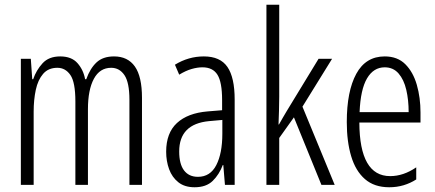

<svg xmlns="http://www.w3.org/2000/svg" viewBox="-20 -780 1837 810"><path d="M461 -542Q519 -542 549 -499.5Q579 -457 579 -367V0H526V-359Q526 -432 505 -463Q484 -494 449 -494Q401 -494 376 -447.5Q351 -401 351 -319V0H298V-352Q298 -433 277 -463.5Q256 -494 222 -494Q184 -494 162 -468.5Q140 -443 131 -401Q122 -359 122 -309V0H68V-532H110L116 -446H120Q133 -484 159.5 -513Q186 -542 234 -542Q282 -542 307 -513.5Q332 -485 339 -446H344Q360 -491 387 -516.5Q414 -542 461 -542Z M840 -542Q909 -542 939.5 -497.5Q970 -453 970 -360V0H929L922 -84H920Q905 -44 877.5 -17Q850 10 801 10Q759 10 732.5 -11Q706 -32 693.5 -66Q681 -100 681 -140Q681 -219 726.5 -261Q772 -303 856 -310L917 -315V-358Q917 -433 897.5 -464.5Q878 -496 834 -496Q813 -496 788.5 -489Q764 -482 736 -465L718 -507Q775 -542 840 -542ZM862 -269Q736 -257 736 -141Q736 -88 756.5 -61Q777 -34 815 -34Q867 -34 892.5 -83.5Q918 -133 918 -216V-274Z M1158 -372Q1158 -341 1157 -313Q1156 -285 1155 -255H1157Q1166 -271 1173.5 -284Q1181 -297 1190 -312L1324 -532H1381L1256 -330L1392 0H1336L1220 -285L1158 -198V0H1104V-760H1158Z M1603 -542Q1657 -542 1690 -509Q1723 -476 1738.5 -422Q1754 -368 1754 -305V-263H1496Q1497 -37 1626 -37Q1682 -37 1736 -74V-23Q1711 -7 1682.5 1.5Q1654 10 1622 10Q1559 10 1519.5 -24.5Q1480 -59 1461.5 -121Q1443 -183 1443 -265Q1443 -395 1483 -468.5Q1523 -542 1603 -542ZM1603 -496Q1556 -496 1528.5 -449.5Q1501 -403 1497 -307H1704Q1704 -358 1694 -401Q1684 -444 1661.5 -470Q1639 -496 1603 -496Z"/></svg>

Font: Noto Sans Tamil ExtraCondensed Light
Style: Regular
Weight: 300
Width: 2
Designer: Jelle Bosma - Monotype Design Team
Foundry: Monotype Imaging Inc.
Version: Version 2.004; ttfautohint (v1.8.4.7-5d5b)